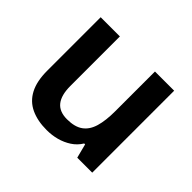

<svg xmlns="http://www.w3.org/2000/svg" viewBox="-130 -715 898 898"><g transform="rotate(45 319.0 -266.0)"><path d="M560 -542V0H461L443 -70H437Q420 -42 393 -24.5Q366 -7 334.5 1.5Q303 10 268 10Q208 10 164 -10.5Q120 -31 97 -75Q74 -119 74 -188V-542H201V-214Q201 -154 225 -123.5Q249 -93 300 -93Q351 -93 380 -114Q409 -135 421 -176.5Q433 -218 433 -278V-542Z"/></g></svg>

Font: Noto Sans Khmer SemiBold
Style: Regular
Weight: 600
Version: Version 2.003